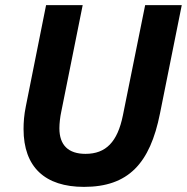

<svg xmlns="http://www.w3.org/2000/svg" viewBox="-20 -718 730 750"><path d="M160 -698 81 -303C74 -269 72 -240 72 -214C72 -65 156 12 308 12C481 12 566 -79 605 -275L690 -698H547L460 -267C439 -164 394 -117 314 -117C247 -117 212 -151 212 -217C212 -236 215 -262 219 -280L303 -698Z"/></svg>

Font: Braiins Sans
Style: Bold Italic
Weight: 700
Italic angle: -11.31°
Designer: Mike Abbink, Paul van der Laan, Pieter van Rosmalen, Jiri Chlebus, Lubos Buracinsky
Foundry: Bold Monday, Sudetype
Version: Version 1.000;hotconv 1.0.109;makeotfexe 2.5.65596